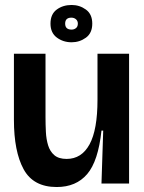

<svg xmlns="http://www.w3.org/2000/svg" viewBox="-20 -738 580 772"><path d="M208 14Q114 14 75 -57.5Q36 -129 36 -256V-522H163V-266Q163 -237 164.5 -207.5Q166 -178 173.5 -153.5Q181 -129 198.5 -114Q216 -99 248 -99Q308 -99 340 -157.5Q372 -216 372 -337V-522H499V-251V0H388L395 -213H388Q375 -90 330.5 -38Q286 14 208 14ZM268 -568Q234 -568 208.5 -587Q183 -606 183 -643Q183 -681 208 -699.5Q233 -718 268 -718Q300 -718 325.5 -699.5Q351 -681 351 -643Q351 -605 325.5 -586.5Q300 -568 268 -568ZM268 -619Q278 -619 285.5 -625Q293 -631 293 -643Q293 -654 285.5 -660.5Q278 -667 267 -667Q242 -667 242 -643Q242 -619 268 -619Z"/></svg>

Font: Bricolage Grotesque 48pt SemiBold
Style: Regular
Weight: 600
Designer: Mathieu Triay
Foundry: Atelier Triay
Version: Version 1.000; ttfautohint (v1.8.4.7-5d5b);gftools[0.9.32]